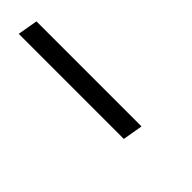

<svg xmlns="http://www.w3.org/2000/svg" viewBox="39 -232 522 522"><g transform="rotate(45 300.0 29.0)"><path d="M32 58 42 0H446L436 58Z"/></g></svg>

Font: Iosevka Etoile Light
Style: Italic
Weight: 300
Italic angle: -9°
Designer: Belleve Invis
Foundry: Belleve Invis
Version: Version 22.1.2; ttfautohint (v1.8.4)